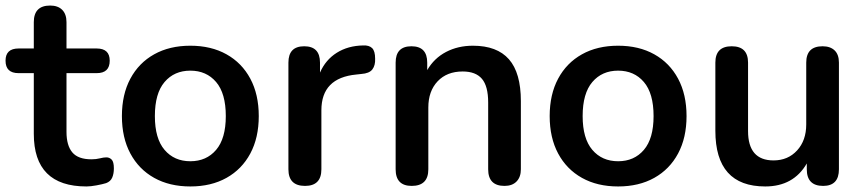

<svg xmlns="http://www.w3.org/2000/svg" viewBox="-26 -663 3114 693"><path d="M286 10Q96 10 96 -180V-399H41Q-6 -399 -6 -444Q-6 -488 41 -488H96V-583Q96 -643 155 -643Q183 -643 198.5 -627.5Q214 -612 214 -583V-488H323Q370 -488 370 -444Q370 -399 323 -399H214V-187Q214 -138 235 -113Q256 -88 304 -88Q321 -88 334.5 -91.5Q348 -95 358 -95Q369 -95 377 -87Q385 -79 385 -55Q385 -36 379 -22Q373 -8 357 -2Q344 2 322.5 6Q301 10 286 10Z M661 10Q586 10 530.5 -21Q475 -52 444.5 -109Q414 -166 414 -244Q414 -322 444.5 -379Q475 -436 530.5 -467Q586 -498 661 -498Q736 -498 791.5 -467Q847 -436 877.5 -379Q908 -322 908 -244Q908 -166 877.5 -109Q847 -52 791.5 -21Q736 10 661 10ZM661 -81Q719 -81 754 -122Q789 -163 789 -244Q789 -326 754 -367Q719 -408 661 -408Q603 -408 568 -367Q533 -326 533 -244Q533 -163 568 -122Q603 -81 661 -81Z M1075 8Q1015 8 1015 -52V-437Q1015 -496 1072 -496Q1129 -496 1129 -437V-401Q1149 -447 1189.5 -472.5Q1230 -498 1285 -499Q1306 -500 1317 -489.5Q1328 -479 1328 -451Q1329 -427 1318 -412.5Q1307 -398 1278 -396L1260 -394Q1134 -382 1134 -265V-52Q1134 8 1075 8Z M1460 8Q1402 8 1402 -52V-437Q1402 -496 1459 -496Q1516 -496 1516 -437V-410Q1541 -453 1584 -475.5Q1627 -498 1681 -498Q1768 -498 1811 -449Q1854 -400 1854 -298V-52Q1854 -24 1838.5 -8Q1823 8 1795 8Q1736 8 1736 -52V-293Q1736 -352 1713.5 -378.5Q1691 -405 1644 -405Q1587 -405 1553.5 -369.5Q1520 -334 1520 -275V-52Q1520 8 1460 8Z M2205 10Q2130 10 2074.5 -21Q2019 -52 1988.5 -109Q1958 -166 1958 -244Q1958 -322 1988.5 -379Q2019 -436 2074.5 -467Q2130 -498 2205 -498Q2280 -498 2335.5 -467Q2391 -436 2421.5 -379Q2452 -322 2452 -244Q2452 -166 2421.5 -109Q2391 -52 2335.5 -21Q2280 10 2205 10ZM2205 -81Q2263 -81 2298 -122Q2333 -163 2333 -244Q2333 -326 2298 -367Q2263 -408 2205 -408Q2147 -408 2112 -367Q2077 -326 2077 -244Q2077 -163 2112 -122Q2147 -81 2205 -81Z M2736 10Q2556 10 2556 -191V-437Q2556 -496 2615 -496Q2674 -496 2674 -437V-190Q2674 -84 2766 -84Q2818 -84 2851 -120Q2884 -156 2884 -214V-437Q2884 -496 2943 -496Q2971 -496 2986.5 -481Q3002 -466 3002 -437V-52Q3002 8 2945 8Q2886 8 2886 -52V-73Q2838 10 2736 10Z"/></svg>

Font: Chiron GoRound TC M
Style: Regular
Weight: 500
Designer: Ryoko NISHIZUKA 西塚涼子 (kana, bopomofo & ideographs); Paul D. Hunt (Latin, Greek & Cyrillic); Sandoll Communications 산돌커뮤니
Foundry: Adobe
Version: Version 1.000;hotconv 1.1.1;makeotfexe 2.6.0